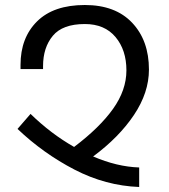

<svg xmlns="http://www.w3.org/2000/svg" viewBox="-20 -746 674 767"><path d="M536 -77V1Q402 -4 277.5 -68.5Q153 -133 50 -231L102 -291Q183 -212 276 -159Q378 -236 431.5 -311Q485 -386 485 -465Q485 -546 441.5 -598Q398 -650 319 -650Q230 -650 191 -603Q152 -556 152 -482V-470H62V-487Q62 -595 128 -660.5Q194 -726 319 -726Q441 -726 508 -655Q575 -584 575 -468Q575 -376 515 -286.5Q455 -197 352 -121Q447 -80 536 -77Z"/></svg>

Font: Noto Sans Armenian
Style: Regular
Weight: 400
Designer: Monotype Design Team
Foundry: Monotype Imaging Inc.
Version: Version 2.040;GOOG;noto-fonts:20170220:a8a215d2e889